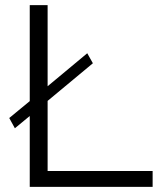

<svg xmlns="http://www.w3.org/2000/svg" viewBox="-20 -730 630 750"><path d="M166 -62H576.2V0H96.2V-276.9L38.1 -229L16.1 -269L96.2 -335V-710H166V-393.1L320.8 -522L342.8 -482.9L166 -335.9Z"/></svg>

Font: Rawline
Style: Regular
Weight: 400
Designer: Matt McInerney, Pablo Impallari, Rodrigo Fuenzalida
Foundry: Matt McInerney, Pablo Impallari, Rodrigo Fuenzalida
Version: Version 4.020;PS 004.020;hotconv 1.0.88;makeotf.lib2.5.64775